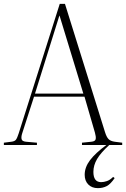

<svg xmlns="http://www.w3.org/2000/svg" viewBox="-30 -750 652 993"><path d="M476 223Q445 223 426.5 204Q408 185 408 154Q408 115 435.5 78.5Q463 42 520 0H394V-12L443 -17Q463 -19 465 -31Q467 -43 461 -64L407 -250H146L85 -61Q79 -43 81.5 -31Q84 -19 104 -17L161 -12V0H-10V-12L29 -17Q46 -19 52.5 -27.5Q59 -36 67 -61L279 -730H306L513 -67Q521 -41 531.5 -30.5Q542 -20 563 -17L602 -12V0H535Q491 40 472 72.5Q453 105 453 139Q453 192 493 192Q507 192 523 186.5Q539 181 555 165L563 171Q542 202 522 212.5Q502 223 476 223ZM151 -266H401L278 -669H277Z"/></svg>

Font: Display Extralight
Style: Regular
Weight: 200
Designer: Latin by Veronika Burian and Jose Scaglione. Greek by Irene Vlachou. Cyrillic by Vera Evstafieva.
Foundry: TypeTogether
Version: Version 3.002